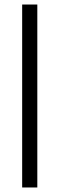

<svg xmlns="http://www.w3.org/2000/svg" viewBox="-20 -680 263 849"><path d="M78 149V-660H145V149Z"/></svg>

Font: Bricolage Grotesque SemiCondensed Light
Style: Regular
Weight: 300
Width: 4
Designer: Mathieu Triay
Foundry: Atelier Triay
Version: Version 1.000;gftools[0.9.30]